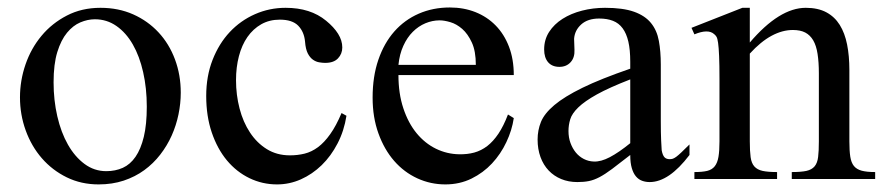

<svg xmlns="http://www.w3.org/2000/svg" viewBox="-20 -481 2374 516"><path d="M465.8 -231.9Q465.8 -203.1 459.7 -173.6Q453.6 -144 441.4 -116.7Q429.2 -89.4 410.6 -65.4Q392.1 -41.5 367.7 -23.7Q343.3 -5.9 312.5 4.4Q281.7 14.6 245.1 14.6Q198.2 14.6 159.4 -4.4Q120.6 -23.4 92.5 -55.7Q64.5 -87.9 49.1 -130.4Q33.7 -172.9 33.7 -219.2Q33.7 -264.6 48.6 -307.9Q63.5 -351.1 91.6 -384.8Q119.6 -418.5 159.7 -439.2Q199.7 -460 250 -460Q298.3 -460 337.9 -442.4Q377.4 -424.8 406 -394Q434.6 -363.3 450.2 -321.5Q465.8 -279.8 465.8 -231.9ZM374.5 -194.3Q374.5 -244.1 364.7 -287.1Q355 -330.1 336.9 -361.6Q318.8 -393.1 293 -411.1Q267.1 -429.2 234.9 -429.2Q215.8 -429.2 196 -420.9Q176.3 -412.6 160.2 -393.1Q144 -373.5 134 -341.1Q124 -308.6 124 -259.8Q124 -211.9 134 -168.5Q144 -125 162.6 -92.3Q181.2 -59.6 207.3 -40.3Q233.4 -21 265.6 -21Q290 -21 310.1 -30Q330.1 -39.1 344.2 -59.6Q358.4 -80.1 366.5 -113.3Q374.5 -146.5 374.5 -194.3Z M911.1 -169.9Q904.8 -129.4 887.2 -95.5Q869.6 -61.5 844.5 -37.1Q819.3 -12.7 788.6 1Q757.8 14.6 724.6 14.6Q685.1 14.6 650.4 -2.2Q615.7 -19 589.8 -50Q564 -81.1 549.1 -125Q534.2 -168.9 534.2 -223.1Q534.2 -276.4 551.3 -320.1Q568.4 -363.8 597.4 -394.8Q626.5 -425.8 665.3 -442.9Q704.1 -460 747.6 -460Q814.5 -460 856.4 -425.3Q877.4 -408.2 888.7 -390.1Q899.9 -372.1 899.9 -353.5Q899.9 -336.4 888.4 -324.2Q877 -312 854 -312Q846.7 -312 837.9 -313.5Q829.1 -314.9 821 -320.6Q813 -326.2 807.1 -337.6Q801.3 -349.1 799.8 -369.1Q797.4 -395.5 781.5 -411.9Q765.6 -428.2 731.9 -428.2Q704.1 -428.2 682.1 -415.8Q660.2 -403.3 645 -381.6Q629.9 -359.9 622.1 -330.1Q614.3 -300.3 614.3 -265.6Q614.3 -226.1 623.8 -189.5Q633.3 -152.8 651.9 -124.8Q670.4 -96.7 697.3 -80.1Q724.1 -63.5 759.3 -63.5Q779.8 -63.5 798.6 -68.1Q817.4 -72.8 834.5 -85.4Q851.6 -98.1 867.4 -120.4Q883.3 -142.6 897.9 -177.2Z M1360.8 -163.6Q1356 -130.9 1340.8 -98.9Q1325.7 -66.9 1302.2 -41.7Q1278.8 -16.6 1247.1 -1Q1215.3 14.6 1176.8 14.6Q1137.2 14.6 1101.6 -1.7Q1065.9 -18.1 1039.3 -48.6Q1012.7 -79.1 997.1 -122.3Q981.4 -165.5 981.4 -218.8Q981.4 -275.4 996.8 -320.3Q1012.2 -365.2 1039.8 -396.5Q1067.4 -427.7 1105.5 -444.3Q1143.6 -460.9 1189 -460.9Q1226.1 -460.9 1257.6 -448.5Q1289.1 -436 1312 -412.6Q1335 -389.2 1347.9 -355.5Q1360.8 -321.8 1360.8 -279.3H1050.8Q1050.8 -229.5 1064 -189.9Q1077.1 -150.4 1099.6 -123Q1122.1 -95.7 1151.6 -81.3Q1181.2 -66.9 1213.9 -66.4Q1235.8 -65.9 1254.6 -71Q1273.4 -76.2 1289.6 -88.6Q1305.7 -101.1 1319.6 -121.8Q1333.5 -142.6 1345.2 -173.3ZM1258.8 -306.6Q1258.8 -343.8 1248 -366.9Q1237.3 -390.1 1222.2 -403.3Q1207 -416.5 1190.4 -421.4Q1173.8 -426.3 1161.6 -426.3Q1142.1 -426.3 1123.3 -418.5Q1104.5 -410.6 1089.4 -395.5Q1074.2 -380.4 1064 -357.9Q1053.7 -335.4 1050.8 -306.6Z M1833 -64.5Q1777.8 8.3 1726.1 8.3Q1715.3 8.3 1705.8 4.9Q1696.3 1.5 1689.2 -6.8Q1682.1 -15.1 1678 -29.1Q1673.8 -43 1673.8 -64.5Q1644.5 -41.5 1625.2 -27.1Q1606 -12.7 1591.1 -4.9Q1576.2 2.9 1562.7 5.6Q1549.3 8.3 1531.7 8.3Q1507.8 8.3 1488.3 0.2Q1468.8 -7.8 1454.6 -22.7Q1440.4 -37.6 1432.6 -58.8Q1424.8 -80.1 1424.8 -106Q1424.8 -130.9 1433.8 -153.3Q1442.9 -175.8 1469.7 -198.5Q1496.6 -221.2 1545.4 -245.1Q1594.2 -269 1673.8 -296.4V-314.9Q1673.8 -347.2 1668.7 -369.1Q1663.6 -391.1 1653.3 -405Q1643.1 -418.9 1627.4 -425Q1611.8 -431.2 1590.3 -431.2Q1559.6 -431.2 1542 -415.3Q1524.4 -399.4 1522.9 -376.5L1523.9 -347.2Q1524.9 -326.2 1513.4 -313.7Q1502 -301.3 1483.4 -301.3Q1463.9 -301.3 1453.1 -313.7Q1442.4 -326.2 1442.4 -348.1Q1442.4 -374.5 1455.8 -395.3Q1469.2 -416 1491.9 -430.4Q1514.6 -444.8 1544.2 -452.4Q1573.7 -460 1606 -460Q1654.3 -460 1683.8 -449.5Q1713.4 -439 1729.5 -419.2Q1745.6 -399.4 1750.7 -371.1Q1755.9 -342.8 1755.9 -307.6V-155.3Q1755.9 -124 1756.8 -104Q1757.8 -84 1758.3 -77.1Q1760.7 -64 1765.6 -58.6Q1770.5 -53.2 1779.8 -53.2Q1784.2 -53.2 1788.1 -54.4Q1792 -55.7 1797.4 -59.6Q1802.7 -63.5 1811 -71.3Q1819.3 -79.1 1833 -92.8ZM1673.8 -267.6Q1617.2 -245.6 1584.2 -227.3Q1551.3 -209 1534.2 -192.4Q1517.1 -175.8 1512.5 -160.4Q1507.8 -145 1507.8 -128.9Q1507.8 -111.3 1513.2 -96.7Q1518.6 -82 1527.6 -71Q1536.6 -60.1 1549.1 -53.7Q1561.5 -47.4 1575.7 -46.9Q1594.7 -45.9 1618.9 -58.6Q1643.1 -71.3 1673.8 -96.2Z M2107.9 0V-18.6Q2132.8 -18.6 2147.2 -21.7Q2161.6 -24.9 2169.2 -33.9Q2176.8 -43 2178.7 -59.1Q2180.7 -75.2 2180.7 -101.1V-283.7Q2180.7 -314 2177.2 -336.2Q2173.8 -358.4 2165.5 -372.6Q2157.2 -386.7 2144 -393.6Q2130.9 -400.4 2110.8 -400.4Q2082.5 -400.4 2053.5 -384.8Q2024.4 -369.1 1995.1 -336.9V-101.1Q1995.1 -74.7 1997.3 -58.6Q1999.5 -42.5 2007.3 -33.7Q2015.1 -24.9 2029.5 -21.7Q2043.9 -18.6 2068.4 -18.6V0H1846.2V-18.6Q1867.2 -18.6 1880.4 -21.7Q1893.6 -24.9 1900.9 -34.2Q1908.2 -43.5 1910.9 -59.6Q1913.6 -75.7 1913.6 -101.1V-267.6Q1913.6 -307.6 1912.6 -330.6Q1911.6 -353.5 1909.9 -365.7Q1908.2 -377.9 1905.5 -382.3Q1902.8 -386.7 1898.9 -389.6Q1882.8 -403.8 1846.2 -388.7L1838.4 -406.2L1975.1 -460H1995.1V-366.7Q2074.7 -460 2145.5 -460Q2178.2 -460 2200.7 -448Q2223.1 -436 2236.8 -414.1Q2250.5 -392.1 2256.6 -361.3Q2262.7 -330.6 2262.7 -293V-101.1Q2262.7 -76.2 2265.1 -60.1Q2267.6 -43.9 2274.9 -34.9Q2282.2 -25.9 2295.9 -22.2Q2309.6 -18.6 2332 -18.6V0Z"/></svg>

Font: Goda
Style: Regular
Weight: 400
Version: 1.0.5